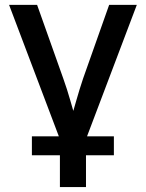

<svg xmlns="http://www.w3.org/2000/svg" viewBox="-20 -549 587 773"><path d="M223.6 17.6 16.6 -529.3H129.4L234.4 -233.9Q250.5 -189 263.2 -144Q275.9 -99.1 289.1 -54.2H261.2Q274.4 -99.1 287.1 -144Q299.8 -189 314.9 -233.9L419.4 -529.3H530.8L323.7 17.6ZM221.2 204.1V-3.4H326.2V204.1ZM108.4 76.2V0H438.5V76.2Z"/></svg>

Font: Inter 24pt Medium
Style: Regular
Weight: 500
Designer: Rasmus Andersson
Foundry: rsms
Version: Version 4.001;git-66647c0bb